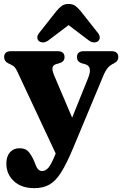

<svg xmlns="http://www.w3.org/2000/svg" viewBox="-20 -744 635 998"><path d="M268.5 56 269.5 54 69.5 -373Q60 -393.5 49.5 -400.8Q39 -408 22.5 -415Q1.5 -426 1.5 -447Q1.5 -478 38 -478H279Q315.5 -478 315.5 -447Q315.5 -423.5 289 -415.5L273 -411Q255 -406 252.8 -391.5Q250.5 -377 264 -346L355 -132.5L438.5 -339.5Q462 -398.5 423.5 -410L405.5 -415Q380 -423 380 -447Q380 -478 416 -478H558.5Q595 -478 595 -447Q595 -437.5 590 -429.5Q585 -421.5 573 -415Q554 -406.5 541.5 -392.8Q529 -379 516.5 -349L359 28.5Q326 107 297.8 152Q269.5 197 236.8 215.5Q204 234 158.5 234Q91 234 52 197.5Q13 161 13 106Q13 69.5 31.5 48Q50 26.5 81.5 26.5Q113 26.5 128.5 44.8Q144 63 156.5 91.5L165 112.5Q176.5 145 199 145Q216 145 231 128.5Q246 112 268.5 56ZM491 -531Q482.5 -523.5 469 -523.5Q455.5 -523.5 441.5 -534L336.5 -613.5L231.5 -534Q217 -523.5 203.8 -523.5Q190.5 -523.5 181.5 -531Q174.5 -537.5 174 -549Q173.5 -560.5 185 -574.5L273 -686Q287.5 -704 301.8 -713.8Q316 -723.5 336.5 -723.5Q357 -723.5 371 -713.8Q385 -704 399.5 -686L487.5 -574.5Q499 -560.5 498.5 -549Q498 -537.5 491 -531Z"/></svg>

Font: Fraunces 9pt S050
Style: Bold
Weight: 700
Version: Version 1.000; ttfautohint (v1.8.3)